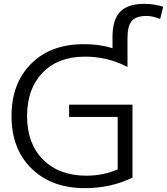

<svg xmlns="http://www.w3.org/2000/svg" viewBox="-20 -970 870 1000"><path d="M340 -361V-425H670V-45Q557 10 423 10Q249 10 144.5 -92Q40 -194 40 -365Q40 -536 142 -638Q244 -740 417 -740Q499 -740 566 -719V-777Q566 -867 605.5 -908.5Q645 -950 731 -950Q782 -950 830 -935L814 -871Q776 -887 743 -887Q689 -887 666.5 -861Q644 -835 644 -773V-621Q542 -675 423 -675Q282 -675 201.5 -591Q121 -507 121 -365Q121 -222 204.5 -138.5Q288 -55 430 -55Q519 -55 593 -88V-361Z"/></svg>

Font: M PLUS 1p
Style: Regular
Weight: 400
Version: Version 1.062